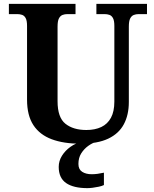

<svg xmlns="http://www.w3.org/2000/svg" viewBox="-20 -734 797 994"><path d="M397 10Q310 10 248 -13Q186 -36 153 -86Q120 -136 120 -218V-600Q120 -627 113 -640Q106 -653 94.5 -657Q83 -661 69 -661H26V-714H371V-661H329Q315 -661 303.5 -656.5Q292 -652 285 -638.5Q278 -625 278 -596V-210Q278 -126 318.5 -93.5Q359 -61 427 -61Q472 -61 504.5 -76.5Q537 -92 554.5 -124.5Q572 -157 572 -208V-600Q572 -627 565 -640Q558 -653 546.5 -657Q535 -661 521 -661H479V-714H741V-661H698Q684 -661 672.5 -656.5Q661 -652 654 -638.5Q647 -625 647 -596V-206Q647 -139 621 -90.5Q595 -42 540 -16Q485 10 397 10ZM433 240Q360 240 322 213.5Q284 187 284 130Q284 99 301 72Q318 45 345 26Q372 7 402 0H479Q458 6 436.5 21.5Q415 37 400.5 60Q386 83 386 115Q386 143 405.5 155.5Q425 168 455 168Q469 168 484.5 166Q500 164 518 160V224Q508 229 492 232.5Q476 236 460 238Q444 240 433 240Z"/></svg>

Font: Noto Serif Gujarati
Style: Bold
Weight: 700
Version: Version 2.102